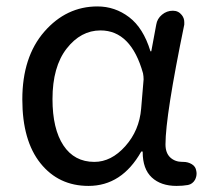

<svg xmlns="http://www.w3.org/2000/svg" viewBox="-20 -577 665 609"><path d="M260.7 12.7Q166 12.7 108.4 -59.1Q50.8 -130.9 50.8 -261.7Q50.8 -396.5 120.6 -476.6Q190.4 -556.6 289.1 -556.6Q344.7 -556.6 389.6 -522.5Q434.6 -488.3 457 -415Q457 -414.1 458.5 -414.1Q460 -414.1 460 -415L475.6 -499Q478.5 -517.6 493.7 -530.3Q508.8 -543 528.3 -543Q545.9 -543 556.6 -529.3Q564.5 -519.5 564.5 -506.8Q564.5 -502.9 564.5 -499Q504.9 -210 504.9 -119.1Q504.9 -91.8 520 -77.6Q535.2 -63.5 558.6 -63.5Q560.5 -63.5 561.5 -63.5Q576.2 -63.5 588.4 -56.2Q600.6 -48.8 602.5 -35.2Q603.5 -31.2 603.5 -26.4Q603.5 -16.6 598.6 -6.8Q590.8 6.8 576.2 9.8Q559.6 12.7 540 12.7Q490.2 12.7 461.4 -14.2Q432.6 -41 432.6 -94.7Q432.6 -96.7 430.7 -96.7Q428.7 -96.7 427.7 -95.7Q366.2 12.7 260.7 12.7ZM279.3 -63.5Q333 -63.5 377.4 -113.3Q421.9 -163.1 427.7 -232.4L435.5 -325.2Q435.5 -335 433.6 -344.7Q395.5 -480.5 298.8 -480.5Q236.3 -480.5 191.4 -422.9Q146.5 -365.2 146.5 -262.7Q146.5 -168 181.2 -115.7Q215.8 -63.5 279.3 -63.5Z"/></svg>

Font: Gen Jyuu GothicX Regular
Style: Regular
Weight: 400
Designer: [Source Han Sans]
Ryoko NISHIZUKA  (kana & ideographs); Paul D. Hunt (Latin, Greek & Cyrillic); Wenlong ZHANG  (bopomofo
Version: Version 1.002.20150607